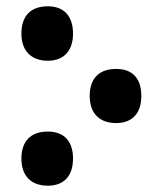

<svg xmlns="http://www.w3.org/2000/svg" viewBox="-20 -578 517 610"><path d="M132 -385C183 -385 212 -417 212 -471C212 -526 184 -558 132 -558C77 -558 48 -527 48 -471C48 -417 79 -385 132 -385ZM349 -187C400 -187 429 -218 429 -273C429 -328 402 -359 349 -359C294 -359 265 -328 265 -273C265 -218 296 -187 349 -187ZM132 12C183 12 212 -19 212 -74C212 -129 184 -160 132 -160C77 -160 48 -129 48 -74C48 -19 79 12 132 12Z"/></svg>

Font: Noto Sans Georgian ExtraCondensed ExtraBold
Style: Regular
Weight: 800
Width: 2
Designer: Monotype Design Team, Akaki Razmadze
Foundry: Google LLC
Version: Version 2.005